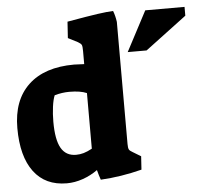

<svg xmlns="http://www.w3.org/2000/svg" viewBox="-54 -822 945 891"><g transform="rotate(-5 418.5 -376.0)"><path d="M15 -262Q15 -392 90 -462.5Q165 -533 303 -533Q306 -533 350 -531V-591Q350 -613 347 -620Q344 -627 330 -635L285 -658L290 -734Q386 -751 432 -757.5Q478 -764 505 -765Q514 -742 518 -713V-144Q518 -126 521.5 -119Q525 -112 538 -105L576 -82L572 -20Q474 5 380 10Q373 -9 366 -36Q334 -13 296.5 0Q259 13 222 13Q122 13 68.5 -58.5Q15 -130 15 -262ZM654 -755H837V-714L644 -569H556ZM351 -137V-396Q321 -409 270 -409Q236 -409 201 -399Q193 -380 188.5 -347Q184 -314 184 -277Q184 -193 206.5 -154Q229 -115 276 -115Q294 -115 311.5 -120Q329 -125 351 -137Z"/></g></svg>

Font: Suez One
Style: Regular
Weight: 400
Designer: Michal Sahar
Foundry: Hagilda
Version: Version 1.001